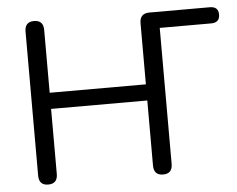

<svg xmlns="http://www.w3.org/2000/svg" viewBox="-51 -773 1040 841"><g transform="rotate(-5 469.0 -352.5)"><path d="M87 -36V-669Q87 -712 128 -712Q169 -712 169 -669V-393H592V-662Q592 -705 635 -705H900Q938 -705 938 -670Q938 -634 900 -634H674V-36Q674 7 633 7Q592 7 592 -36V-322H169V-36Q169 7 128 7Q87 7 87 -36Z"/></g></svg>

Font: Nunito
Style: Regular
Weight: 400
Designer: Vernon Adams
Foundry: Vernon Adams
Version: Version 3.602